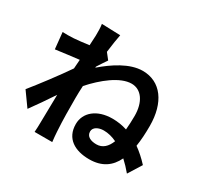

<svg xmlns="http://www.w3.org/2000/svg" viewBox="-176 -1031 1352 1301"><g transform="rotate(30 500.0 -380.0)"><path d="M563 -140C563 -173 600 -192 641 -192C675 -192 710 -183 743 -167C723 -116 691 -85 643 -85C600 -85 563 -100 563 -140ZM272 -721C272 -710 270 -682 268 -644C225 -638 181 -633 152 -631C117 -629 94 -629 65 -630L78 -502C134 -510 211 -519 260 -525C259 -502 257 -478 255 -455C198 -371 98 -239 41 -169L119 -60C154 -107 204 -180 246 -243C245 -159 244 -101 242 -23C242 -7 241 29 239 51H377C374 28 371 -8 370 -26C364 -120 364 -204 364 -286C364 -316 365 -349 367 -382C447 -472 556 -561 646 -561C723 -561 772 -489 772 -382C772 -343 770 -307 767 -273C730 -285 692 -291 652 -291C531 -291 454 -225 454 -135C454 -22 539 27 651 27C751 27 813 -18 849 -94C874 -71 899 -45 922 -17L987 -121C953 -158 919 -188 884 -213C892 -262 895 -316 895 -374C895 -556 810 -674 668 -674C566 -674 458 -601 377 -531C378 -534 378 -537 378 -540C395 -566 416 -599 429 -617L392 -664C400 -727 408 -778 414 -806L268 -811C273 -780 272 -750 272 -721Z"/></g></svg>

Font: Noto Sans HK
Style: Bold
Weight: 700
Designer: Ryoko NISHIZUKA 西塚涼子 (kana, bopomofo & ideographs); Paul D. Hunt (Latin, Greek & Cyrillic); Sandoll Communications 산돌커뮤니
Foundry: Adobe
Version: Version 2.002;hotconv 1.0.116;makeotfexe 2.5.65601